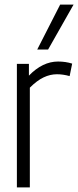

<svg xmlns="http://www.w3.org/2000/svg" viewBox="-20 -810 338 830"><path d="M105 -534V-483Q164 -544 231 -544Q264 -544 292 -535L281 -481Q253 -489 226 -489Q197 -489 168.5 -475.5Q140 -462 109 -431V0H53V-534ZM141 -596 240 -790H298L188 -596Z"/></svg>

Font: Georama SemiCondensed Light
Style: Regular
Weight: 300
Width: 4
Designer: Jean-Baptiste Levee
Foundry: Production Type
Version: Version 1.000